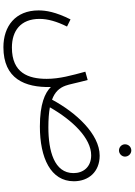

<svg xmlns="http://www.w3.org/2000/svg" viewBox="152 -728 808 1153"><g transform="rotate(90 556.5 -152.0)"><path d="M884 -462C904 -462 921 -479 921 -498C921 -519 904 -536 884 -536C863 -536 847 -519 847 -498C847 -479 863 -462 884 -462ZM264 232C453 232 507 104 503 -53C538 -17 606 13 740 13C929 13 1069 -52 1069 -191C1069 -280 1012 -346 915 -346C786 -346 656 -204 579 -60C532 -77 508 -105 495 -141C486 -166 481 -198 461 -274L411 -260C433 -179 454 -105 454 -28C454 82 419 181 266 181C166 181 94 129 94 15C94 -34 109 -88 140 -150L97 -171C52 -81 43 -23 43 21C43 160 138 232 264 232ZM913 -295C984 -295 1020 -247 1020 -189C1020 -73 887 -38 745 -38C697 -38 657 -41 625 -47C703 -184 811 -295 913 -295Z"/></g></svg>

Font: Noto Sans Arabic UI Cn Lt
Style: Regular
Weight: 300
Width: 3
Designer: Monotype Design Team, Nadine Chahine and Nizar Qandah
Foundry: Monotype Imaging Inc.
Version: Version 2.010